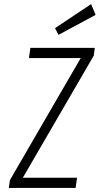

<svg xmlns="http://www.w3.org/2000/svg" viewBox="-20 -922 489 942"><path d="M129 -687 122 -637H376L29 -39L23 0H351L358 -50H92L440 -649L445 -687ZM267 -751 449 -849 427 -902 250 -784Z"/></svg>

Font: Secuela Light
Style: Italic
Weight: 300
Italic angle: -8°
Designer: Fernando Haro
Foundry: deFharo
Version: Version 1.708